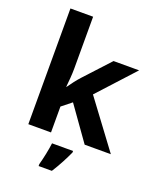

<svg xmlns="http://www.w3.org/2000/svg" viewBox="-175 -862 969 1185"><g transform="rotate(20 310.0 -269.5)"><path d="M227 -420V-760H78V0H227V-170L291 -221L448 0H620L390 -309L607 -546H439L286 -380C262 -354 241 -325 221 -297H219C223 -338 227 -379 227 -420ZM394 71V61H256C251 104 237 169 226 208V221H313C347 168 374 115 394 71Z"/></g></svg>

Font: Noto Sans Bassa Vah
Style: Bold
Weight: 700
Designer: Monotype Design Team
Foundry: Monotype Imaging Inc.
Version: Version 2.002